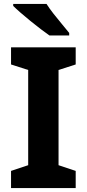

<svg xmlns="http://www.w3.org/2000/svg" viewBox="-20 -954 441 974"><path d="M364 0H36V-87L123 -116V-599L36 -627V-714H364V-627L277 -599V-116L364 -87ZM216 -934Q230 -912 251 -885Q272 -858 294 -832Q316 -806 331 -787V-774H231Q212 -787 186.5 -806.5Q161 -826 134.5 -847.5Q108 -869 84.5 -889.5Q61 -910 47 -924V-934Z"/></svg>

Font: Noto Sans Cherokee
Style: Regular
Weight: 400
Designer: Monotype Design Team
Foundry: Monotype Imaging Inc.
Version: Version 2.001